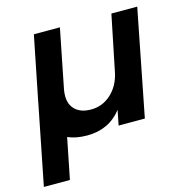

<svg xmlns="http://www.w3.org/2000/svg" viewBox="-112 -637 908 933"><g transform="rotate(-15 342.0 -170.5)"><path d="M660 -535 555 0H423L438 -75Q374 7 264 7Q208 7 167 -11L126 194H-5L74 -204L77 -220L140 -535H271L212 -238Q209 -222 209 -206Q209 -161 237 -135.5Q265 -110 315 -110Q372 -110 415 -149Q458 -188 472 -251L530 -535Z"/></g></svg>

Font: TypoPRO Montserrat Alternates
Style: Italic
Weight: 500
Italic angle: -11.3°
Designer: Julieta Ulanovsky
Foundry: Julieta Ulanovsky
Version: Version 6.001